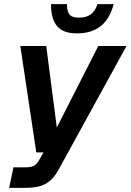

<svg xmlns="http://www.w3.org/2000/svg" viewBox="-20 -756 630 926"><path d="M351 -595C448 -595 505 -645 528 -736H450C435 -689 406 -671 361 -671C320 -671 303 -685 303 -736H226C226 -635 268 -595 351 -595ZM24 150H100C186 150 227 128 265 58L590 -534H454L254 -141L203 -534H78L155 -21H190L168 17C152 45 136 51 101 51H45Z"/></svg>

Font: Geist SemiBold
Style: Italic
Weight: 600
Italic angle: -12°
Designer: Basement.studio, Andrés Briganti, Mateo Zaragoza
Foundry: Basement.studio, Vercel, Andrés Briganti, Guido Ferreyra, Mateo Zaragoza
Version: Version 1.500